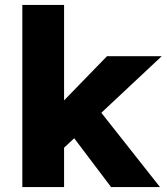

<svg xmlns="http://www.w3.org/2000/svg" viewBox="-20 -760 677 780"><path d="M234.7 -154.7 166.3 -276 414.7 -531.7H637ZM70.7 0V-740H240.3V0ZM431.3 0 246.7 -244.3 365.7 -334.7 630 0Z"/></svg>

Font: Lexend Medium
Style: Regular
Weight: 500
Designer: Bonnie Shaver-Troup, Thomas Jockin
Foundry: Lexend
Version: Version 1.005